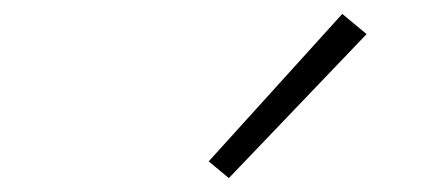

<svg xmlns="http://www.w3.org/2000/svg" viewBox="-20 -797 616 276"><path d="M309 -541 507 -748 472 -777 280 -565Z"/></svg>

Font: Iosevka Sparkle XLtObl
Style: Regular
Weight: 200
Italic angle: -9°
Designer: Belleve Invis
Foundry: Belleve Invis
Version: Version 4.5.0; ttfautohint (v1.8.3)